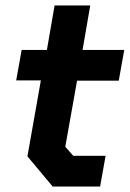

<svg xmlns="http://www.w3.org/2000/svg" viewBox="-20 -680 473 700"><path d="M80 -110 129 -387H39L59 -498H151L179 -660H309L281 -498H433L413 -386H261L218 -145L247 -112H365L345 0H172Z"/></svg>

Font: Chakra Petch
Style: Bold Italic
Weight: 700
Italic angle: -10°
Designer: Katatrad Aksorn Co.,Ltd.
Foundry: Cadson Demak Co.,Ltd.
Version: Version 1.000; ttfautohint (v1.6)